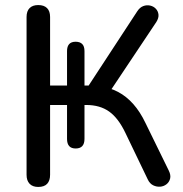

<svg xmlns="http://www.w3.org/2000/svg" viewBox="-20 -732 724 759"><path d="M131 7Q109 7 97 -5.5Q85 -18 85 -41V-665Q85 -688 97 -700Q109 -712 131 -712Q154 -712 166 -700Q178 -688 178 -665V-394H245V-530Q245 -567 279 -567Q296 -567 305 -558Q314 -549 314 -530V-394H340L324 -384L523 -688Q533 -703 546.5 -708Q560 -713 573.5 -710Q587 -707 596 -697.5Q605 -688 606.5 -674.5Q608 -661 598 -645L409 -362L373 -391Q414 -386 447 -368.5Q480 -351 507 -320.5Q534 -290 555 -246L647 -58Q656 -40 652.5 -26Q649 -12 638 -3.5Q627 5 613 6Q599 7 585.5 0.5Q572 -6 564 -23L476 -206Q448 -265 411.5 -291Q375 -317 321 -317H296L314 -326V-183Q314 -145 279 -145Q245 -145 245 -183V-317H178V-41Q178 -18 166.5 -5.5Q155 7 131 7Z"/></svg>

Font: Nunito Medium
Style: Regular
Weight: 500
Designer: Vernon Adams
Foundry: Vernon Adams
Version: Version 3.602